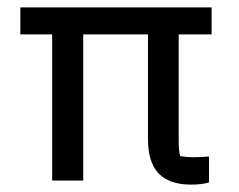

<svg xmlns="http://www.w3.org/2000/svg" viewBox="-20 -488 647 519"><path d="M380 -112V-395H205V0H121V-395H35V-468H552V-395H463V-106Q463 -81 467 -66Q484 -63 503 -63Q523 -63 545 -65V5Q527 11 496 11Q438 11 409 -19Q380 -49 380 -112Z"/></svg>

Font: Athiti Medium
Style: Regular
Weight: 500
Designer: CadsonDemak Team
Foundry: CadsonDemak
Version: Version 1.033